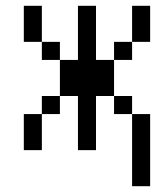

<svg xmlns="http://www.w3.org/2000/svg" viewBox="-20 -520 540 665"><path d="M437.5 -125Q437.5 -125 437.5 125H500Q500 125 500 -125ZM62.5 -125Q62.5 -125 62.5 0H125Q125 0 125 -125ZM250 -187.5V0H312.5V-187.5H375V-125H437.5V-187.5H375Q375 -187.5 375 -312.5H312.5V-500H250V-312.5H187.5Q187.5 -312.5 187.5 -187.5H125V-125H187.5V-187.5ZM187.5 -312.5V-375H125V-312.5ZM375 -312.5H437.5V-375H375ZM125 -375Q125 -375 125 -500H62.5Q62.5 -500 62.5 -375ZM437.5 -375H500Q500 -375 500 -500H437.5Q437.5 -500 437.5 -375Z"/></svg>

Font: Unifont
Style: Regular
Weight: 500
Version: Version 15.1.04